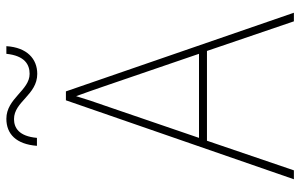

<svg xmlns="http://www.w3.org/2000/svg" viewBox="-190 -753 943 603"><g transform="rotate(-90 281.5 -451.5)"><path d="M125 -807H150C155 -864 182 -879 209 -879C264 -879 285 -806 351 -806C398 -806 434 -838 438 -903H414C408 -845 380 -830 351 -830C299 -830 274 -903 210 -903C162 -903 130 -872 125 -807ZM20 0H48L141 -273H423L516 0H543L296 -716H268ZM252 -596C262 -624 272 -654 281 -684C292 -653 303 -623 312 -596L414 -298H150Z"/></g></svg>

Font: Noto Sans Mono SemiCondensed Thin
Style: Regular
Weight: 100
Width: 4
Designer: Monotype Design Team
Foundry: Monotype Imaging Inc.
Version: Version 2.014